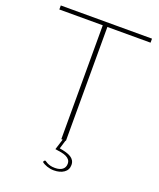

<svg xmlns="http://www.w3.org/2000/svg" viewBox="-159 -800 891 1076"><g transform="rotate(20 286.5 -262.0)"><path d="M230 144Q232.5 144 236.8 147.2Q241 150.5 248.5 154.2Q256 158 267.2 161Q278.5 164 294.5 164Q323 164 338.8 151.8Q354.5 139.5 354.5 118Q354.5 103.5 347.2 94.2Q340 85 327.5 79Q315 73 298 69.8Q281 66.5 261.5 64L281.5 0H273.5V-679H14.5V-703H558.5V-679H301V0H298.5L283 51.5Q304.5 55 322 60Q339.5 65 351.5 72.5Q363.5 80 370 91Q376.5 102 376.5 117Q376.5 146.5 353 162.8Q329.5 179 293 179Q272.5 179 252.5 172.2Q232.5 165.5 220.5 155L224 148Q227 144 230 144Z"/></g></svg>

Font: Lato Thin
Style: Regular
Weight: 200
Designer: Lukasz Dziedzic
Foundry: tyPoland Lukasz Dziedzic
Version: Version 2.007; 2014-02-27